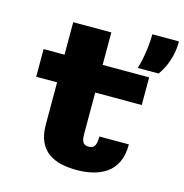

<svg xmlns="http://www.w3.org/2000/svg" viewBox="-105 -798 868 905"><g transform="rotate(15 329.0 -345.0)"><path d="M153 -160V-658.5H339V-165Q339 -142.5 343.2 -130.8Q347.5 -119 355.2 -114.8Q363 -110.5 373 -110.5Q383.5 -110.5 392.2 -114Q401 -117.5 406.2 -130Q411.5 -142.5 411.5 -170H555.5Q555.5 -117.5 538.5 -82.5Q521.5 -47.5 492 -27.2Q462.5 -7 425.5 1.8Q388.5 10.5 348.5 10.5Q308.5 10.5 273.2 2.8Q238 -5 211 -24Q184 -43 168.5 -76.2Q153 -109.5 153 -160ZM51 -365V-500H566V-365ZM502.5 -529Q508.5 -547 514.2 -574.2Q520 -601.5 524 -634.2Q528 -667 528 -700H658Q658 -661.5 649.5 -628Q641 -594.5 628.5 -569.2Q616 -544 604.5 -529Z"/></g></svg>

Font: Trispace Thin ExtraBold
Style: Regular
Weight: 800
Version: Version 1.210